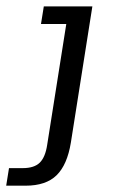

<svg xmlns="http://www.w3.org/2000/svg" viewBox="-100 -417 358 608"><path d="M-80.4 171 -71.5 115.4H-28.1Q8.5 115.4 26.1 97.9Q43.7 80.4 49.5 41.1L109.9 -341H29.8L38.7 -396.7H192.5L124.4 34.6Q112.9 104.9 79.3 137.9Q45.6 171 -19 171Z"/></svg>

Font: Rokkitt SemiBold
Style: Italic
Weight: 600
Italic angle: -9°
Designer: Vernon Adams
Foundry: Vernon Adams
Version: Version 3.103